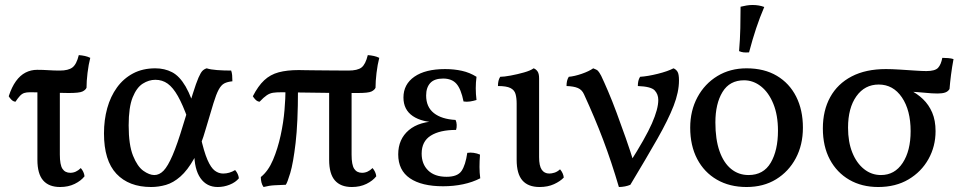

<svg xmlns="http://www.w3.org/2000/svg" viewBox="-20 -741 3859 770"><path d="M42 -333Q33 -334 26 -341Q19 -348 15 -355Q27 -392 44 -415.5Q61 -439 82.5 -450Q104 -461 129 -461Q152 -461 174.5 -459.5Q197 -458 220 -458Q254 -458 270.5 -470.5Q287 -483 296 -520Q309 -519 320.5 -516.5Q332 -514 342 -509Q335 -482 331 -448.5Q327 -415 327 -389Q323 -380 310.5 -374Q298 -368 255 -368Q230 -368 202 -369Q174 -370 148 -370.5Q122 -371 100 -371Q86 -371 77 -368Q68 -365 60 -356.5Q52 -348 42 -333ZM221 9Q176 9 153 -17.5Q130 -44 130 -100V-391H220V-121Q220 -80 230.5 -64Q241 -48 262 -48Q285 -48 304 -67Q317 -52 319 -34Q305 -16 279.5 -3.5Q254 9 221 9Z M586 9Q497 9 447 -44Q397 -97 397 -206Q397 -260 410 -307Q423 -354 449 -390Q475 -426 513.5 -446.5Q552 -467 603 -467Q640 -467 670 -451.5Q700 -436 724.5 -394Q749 -352 772 -271L733 -265Q713 -321 693.5 -355.5Q674 -390 652.5 -405.5Q631 -421 603 -421Q577 -421 552.5 -405.5Q528 -390 512 -350.5Q496 -311 496 -238Q496 -160 513.5 -116.5Q531 -73 555 -56Q579 -39 599 -39Q619 -39 636 -56.5Q653 -74 672 -118Q691 -162 715 -242Q739 -320 753 -364.5Q767 -409 776 -429.5Q785 -450 792 -457Q799 -464 809 -467Q824 -462 850.5 -460Q877 -458 907 -458Q910 -450 911 -439.5Q912 -429 912 -415Q892 -413 879.5 -406.5Q867 -400 857 -381.5Q847 -363 836 -327Q825 -291 807 -230Q785 -152 758.5 -105Q732 -58 703.5 -33Q675 -8 645.5 0.5Q616 9 586 9ZM853 9Q809 9 784 -26.5Q759 -62 759 -130L784 -195Q798 -132 812 -100Q826 -68 841.5 -56.5Q857 -45 875 -45Q900 -45 923 -59Q936 -44 938 -26Q925 -10 901.5 -0.5Q878 9 853 9Z M1021 -333Q1012 -334 1005 -341Q998 -348 994 -355Q1015 -396 1039.5 -419Q1064 -442 1097.5 -451Q1131 -460 1178 -460Q1188 -460 1205.5 -459.5Q1223 -459 1247.5 -459Q1272 -459 1304 -458.5Q1336 -458 1377 -458Q1414 -458 1430 -470.5Q1446 -483 1455 -520Q1468 -519 1479.5 -516.5Q1491 -514 1501 -509Q1494 -482 1490 -448.5Q1486 -415 1486 -389Q1482 -380 1469.5 -374Q1457 -368 1414 -368Q1301 -368 1224 -369.5Q1147 -371 1109 -371Q1088 -371 1075 -369Q1062 -367 1050 -359Q1038 -351 1021 -333ZM1037 9Q1031 1 1028.5 -9.5Q1026 -20 1026 -31Q1056 -55 1075 -100Q1094 -145 1105.5 -198Q1117 -251 1121 -300Q1125 -349 1125 -382L1175 -381Q1175 -249 1165.5 -168Q1156 -87 1144 -47Q1132 -7 1126 0Q1103 1 1081.5 2Q1060 3 1037 9ZM1391 9Q1346 9 1323 -17.5Q1300 -44 1300 -100V-391H1390V-121Q1390 -80 1400.5 -64Q1411 -48 1432 -48Q1455 -48 1474 -67Q1487 -52 1489 -34Q1475 -16 1449.5 -3.5Q1424 9 1391 9Z M1757 6Q1671 6 1624 -26Q1577 -58 1577 -122Q1577 -183 1619.5 -219Q1662 -255 1740 -255V-250Q1673 -250 1635.5 -275.5Q1598 -301 1598 -350Q1598 -403 1642 -433.5Q1686 -464 1765 -464Q1801 -464 1832.5 -457Q1864 -450 1891 -433Q1888 -410 1888 -387Q1888 -364 1891 -340Q1878 -336 1865 -334Q1852 -332 1839 -334Q1829 -384 1810.5 -405Q1792 -426 1757 -426Q1722 -426 1705.5 -408Q1689 -390 1689 -358Q1689 -312 1720 -287.5Q1751 -263 1807 -260Q1811 -252 1811.5 -240.5Q1812 -229 1809 -220Q1744 -220 1707.5 -197Q1671 -174 1671 -125Q1671 -83 1697 -57.5Q1723 -32 1771 -32Q1815 -32 1831 -55.5Q1847 -79 1854 -128Q1867 -130 1880 -128Q1893 -126 1905 -121Q1903 -95 1903 -71.5Q1903 -48 1906 -26Q1875 -10 1837 -2Q1799 6 1757 6Z M2144 9Q2098 9 2075 -17.5Q2052 -44 2052 -100V-325Q2052 -348 2047.5 -364Q2043 -380 2027 -388Q2011 -396 1977 -396Q1977 -407 1979 -416Q1981 -425 1986 -433Q2001 -433 2028 -438Q2055 -443 2081.5 -450.5Q2108 -458 2120 -467Q2129 -464 2135.5 -455Q2142 -446 2142 -427V-111Q2142 -76 2152.5 -60.5Q2163 -45 2183 -45Q2192 -45 2203.5 -48.5Q2215 -52 2226 -62Q2239 -47 2241 -29Q2227 -14 2202 -2.5Q2177 9 2144 9Z M2462 9Q2447 -42 2431.5 -88.5Q2416 -135 2399 -180Q2382 -225 2363 -270Q2344 -315 2322 -363Q2314 -381 2297.5 -388Q2281 -395 2252 -396Q2252 -407 2254 -416Q2256 -425 2261 -433Q2284 -435 2313 -445Q2342 -455 2359 -467Q2373 -462 2378 -457Q2383 -452 2391 -437Q2402 -414 2418.5 -375.5Q2435 -337 2453 -288.5Q2471 -240 2489.5 -187.5Q2508 -135 2523 -86H2504Q2569 -188 2594.5 -246Q2620 -304 2620 -340Q2620 -363 2605.5 -378.5Q2591 -394 2538 -396Q2538 -407 2540 -416Q2542 -425 2547 -433Q2578 -435 2618 -445Q2658 -455 2681 -467Q2691 -463 2697 -453.5Q2703 -444 2703 -418Q2703 -372 2681.5 -316.5Q2660 -261 2616.5 -184.5Q2573 -108 2508 0Q2499 4 2486.5 6.5Q2474 9 2462 9Z M2974 9Q2906 9 2855 -20.5Q2804 -50 2776 -103.5Q2748 -157 2748 -229Q2748 -297 2777 -351Q2806 -405 2857 -436Q2908 -467 2974 -467Q3045 -467 3095.5 -437Q3146 -407 3173 -353.5Q3200 -300 3200 -229Q3200 -160 3171.5 -106.5Q3143 -53 3092.5 -22Q3042 9 2974 9ZM2982 -39Q3042 -39 3071 -88.5Q3100 -138 3100 -217Q3100 -279 3081.5 -324.5Q3063 -370 3032 -394.5Q3001 -419 2964 -419Q2906 -419 2877.5 -372Q2849 -325 2849 -250Q2849 -182 2865.5 -135Q2882 -88 2912 -63.5Q2942 -39 2982 -39ZM2984 -531Q2971 -530 2962 -531Q2953 -532 2944 -536Q2948 -583 2949 -628Q2950 -673 2950 -714Q2962 -717 2974 -719Q2986 -721 2998 -721Q3024 -721 3045 -713Q3027 -671 3012.5 -627.5Q2998 -584 2984 -531Z M3502 9Q3436 9 3386 -20Q3336 -49 3308 -101.5Q3280 -154 3280 -226Q3280 -298 3309.5 -351.5Q3339 -405 3395.5 -434.5Q3452 -464 3533 -464Q3556 -464 3588 -462Q3620 -460 3649 -458Q3678 -456 3695 -456Q3730 -456 3742 -469Q3754 -482 3759 -509Q3770 -509 3782.5 -508Q3795 -507 3804 -504Q3798 -472 3794 -441Q3790 -410 3788 -384Q3782 -374 3770.5 -370Q3759 -366 3740 -366Q3719 -366 3689.5 -369Q3660 -372 3620 -374L3627 -381Q3658 -366 3681.5 -343.5Q3705 -321 3718.5 -289.5Q3732 -258 3732 -215Q3732 -154 3703.5 -103Q3675 -52 3623.5 -21.5Q3572 9 3502 9ZM3513 -39Q3568 -39 3600 -87.5Q3632 -136 3632 -215Q3632 -299 3597 -350.5Q3562 -402 3504 -402Q3448 -402 3414.5 -355Q3381 -308 3381 -229Q3381 -172 3398 -129.5Q3415 -87 3445 -63Q3475 -39 3513 -39Z"/></svg>

Font: Vollkorn
Style: Regular
Weight: 400
Designer: Friedrich Althausen
Foundry: Friedrich Althausen
Version: Version 4.104